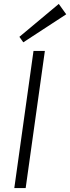

<svg xmlns="http://www.w3.org/2000/svg" viewBox="-20 -960 358 980"><path d="M209 -700 111 0H53L151 -700ZM318 -887 99 -744 79 -772 280 -940Z"/></svg>

Font: Pathway Extreme 8pt Thin 12pt
Style: Italic
Weight: 100
Italic angle: -8°
Version: Version 1.001;gftools[0.9.26]